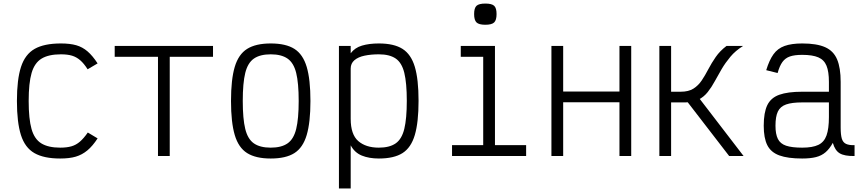

<svg xmlns="http://www.w3.org/2000/svg" viewBox="-20 -876 4840 1078"><path d="M318 14Q226 14 173 -16.5Q120 -47 97.5 -118Q75 -189 75 -309Q75 -430 98 -500.5Q121 -571 174.5 -601.5Q228 -632 322 -632Q373 -632 408 -622Q443 -612 471.5 -587.5Q500 -563 528 -520L472 -487Q451 -520 430 -538Q409 -556 384 -563.5Q359 -571 322 -571Q253 -571 213.5 -547Q174 -523 157.5 -466.5Q141 -410 141 -309Q141 -209 157 -152Q173 -95 212 -71Q251 -47 318 -47Q355 -47 381 -54.5Q407 -62 428.5 -80.5Q450 -99 473 -132L528 -99Q500 -56 470.5 -31.5Q441 -7 405.5 3.5Q370 14 318 14Z M867 0V-618H933V0ZM624 -557V-618H1176V-557Z M1500 14Q1416 14 1367.5 -16.5Q1319 -47 1298 -118Q1277 -189 1277 -309Q1277 -430 1298 -500.5Q1319 -571 1367.5 -601.5Q1416 -632 1500 -632Q1585 -632 1633 -601.5Q1681 -571 1702 -500.5Q1723 -430 1723 -309Q1723 -189 1702 -118Q1681 -47 1633 -16.5Q1585 14 1500 14ZM1500 -47Q1560 -47 1594.5 -71Q1629 -95 1643 -152Q1657 -209 1657 -309Q1657 -410 1643 -466.5Q1629 -523 1594.5 -547Q1560 -571 1500 -571Q1440 -571 1405.5 -547Q1371 -523 1357 -466.5Q1343 -410 1343 -309Q1343 -209 1357 -152Q1371 -95 1405.5 -71Q1440 -47 1500 -47Z M1883 182V-618H1949V-577Q1972 -608 2012.5 -620Q2053 -632 2107 -632Q2192 -632 2240 -601.5Q2288 -571 2309 -501Q2330 -431 2330 -310Q2330 -189 2309 -118Q2288 -47 2240 -16.5Q2192 14 2107 14Q2052 14 2011.5 -2.5Q1971 -19 1949 -60V182ZM2107 -47Q2167 -47 2201.5 -71Q2236 -95 2250 -152.5Q2264 -210 2264 -310Q2264 -410 2250 -467Q2236 -524 2201.5 -547.5Q2167 -571 2107 -571Q2063 -571 2027 -563.5Q1991 -556 1970 -538Q1949 -520 1949 -491V-209Q1949 -121 1991.5 -84Q2034 -47 2107 -47Z M2693 0V-599L2734 -557H2567V-618H2759V0ZM2518 0V-61H2934V0ZM2705 -737Q2669 -737 2655.5 -750Q2642 -763 2642 -797Q2642 -831 2655.5 -843.5Q2669 -856 2705 -856Q2741 -856 2754.5 -843.5Q2768 -831 2768 -797Q2768 -763 2754.5 -750Q2741 -737 2705 -737Z M3458 0V-618H3524V0ZM3076 0V-618H3142V0ZM3105 -302V-362H3495V-302Z M3704 -301V-361H3802Q3846 -361 3873.5 -378.5Q3901 -396 3920 -424.5Q3939 -453 3957 -487.5Q3975 -522 3998.5 -556Q4022 -590 4059 -618H4152Q4109 -591 4081 -557.5Q4053 -524 4032 -488.5Q4011 -453 3993 -419.5Q3975 -386 3953.5 -359Q3932 -332 3902 -316.5Q3872 -301 3826 -301ZM3682 0V-618H3748V0ZM4074 0 3818 -332 3887 -349 4155 0Z M4484 14Q4403 14 4355.5 -3.5Q4308 -21 4288 -61Q4268 -101 4268 -170Q4268 -244 4288 -285.5Q4308 -327 4355.5 -344Q4403 -361 4484 -361H4634V-416Q4634 -474 4620.5 -507Q4607 -540 4574.5 -554Q4542 -568 4484 -568Q4441 -568 4415 -559Q4389 -550 4373 -528Q4357 -506 4346 -466L4282 -482Q4299 -538 4322.5 -571Q4346 -604 4385 -618Q4424 -632 4484 -632Q4566 -632 4613 -611Q4660 -590 4680 -542.5Q4700 -495 4700 -416V-160Q4700 -119 4706.5 -97.5Q4713 -76 4730.5 -68Q4748 -60 4778 -61V0Q4722 1 4695 -15Q4668 -31 4656 -74Q4638 -41 4615.5 -21.5Q4593 -2 4561.5 6Q4530 14 4484 14ZM4484 -47Q4542 -47 4574.5 -62.5Q4607 -78 4620.5 -115.5Q4634 -153 4634 -219V-301H4484Q4426 -301 4393.5 -289.5Q4361 -278 4347.5 -250Q4334 -222 4334 -170Q4334 -123 4347.5 -96Q4361 -69 4393.5 -58Q4426 -47 4484 -47Z"/></svg>

Font: Victor Mono Light
Style: Regular
Weight: 300
Monospace: yes
Designer: Rune Bjørnerås
Version: Version 1.561;gftools[0.9.30]